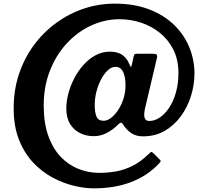

<svg xmlns="http://www.w3.org/2000/svg" viewBox="-20 -815 1145 1054"><path d="M669 -346Q669 -307.5 657.6 -272.5Q646.3 -237.5 628.1 -210.4Q610 -183.3 589.1 -167.6Q568.3 -152 549 -152Q519.8 -152 509.9 -174.8Q500 -197.5 500 -240Q500 -275.2 509.4 -311.9Q518.8 -348.5 534.9 -379.2Q551 -410 571.5 -429Q592 -448 614 -448Q631.8 -448 642.5 -438.2Q653.3 -428.5 659.1 -412.7Q665 -397 667 -379.5Q669 -362 669 -346ZM852 83.5Q860.3 74.5 861.9 71Q863.5 67.5 854.8 58.8L824.3 28.2Q812.3 16.2 808 19.7Q803.8 23.2 792.3 34.2Q750 74.7 705.9 96.4Q661.8 118 616.5 126Q571.3 134 525 134Q465.5 134 410.6 112.2Q355.8 90.5 312.9 45.4Q270 0.2 245 -69.8Q220 -139.8 220 -236Q220 -340 253.9 -426.6Q287.8 -513.2 346.4 -576.6Q405 -640 480 -674.7Q555 -709.5 637 -709.5Q696.8 -709.5 754.1 -690.6Q811.5 -671.7 857.9 -634.4Q904.3 -597 931.9 -542Q959.5 -487 959.5 -415Q959.5 -355.5 945.6 -306.9Q931.8 -258.2 908.5 -223.4Q885.3 -188.5 857.1 -169.8Q829 -151 800.5 -151Q785.5 -151 779.1 -158.9Q772.8 -166.8 771.9 -178Q771 -189.3 772.8 -199.6Q774.5 -210 775 -215L840.8 -493.8Q844.8 -510.3 840.1 -515.1Q835.5 -520 817.3 -520H736.3Q723.8 -520 719.9 -517.8Q716 -515.5 713.8 -505.5L705.3 -466.5Q701 -446.3 698.4 -447.5Q695.8 -448.8 687.8 -467.5Q675 -497.8 649.8 -514.6Q624.5 -531.5 583 -531.5Q541.5 -531.5 505 -511.9Q468.5 -492.2 438.9 -459.4Q409.3 -426.5 388 -385.7Q366.8 -345 355.4 -302Q344 -259 344 -220Q344 -168 365 -134.1Q386 -100.2 420.3 -83.9Q454.5 -67.5 494 -67.5Q531.5 -67.5 564 -84Q596.5 -100.5 624.3 -127.5Q641 -144 646.3 -141.4Q651.5 -138.7 660.8 -124.2Q676.5 -100.5 701.9 -83.5Q727.3 -66.5 766 -66.5Q832 -66.5 884.1 -96.6Q936.3 -126.7 972.8 -176.9Q1009.3 -227 1028.4 -288.1Q1047.5 -349.2 1047.5 -411Q1047.5 -487 1019 -556.1Q990.5 -625.3 934.9 -679Q879.3 -732.8 797.8 -763.9Q716.3 -795 610 -795Q522 -795 440 -767.5Q358 -740 288.1 -689Q218.2 -638 165.9 -567Q113.5 -496 84.2 -408.5Q55 -321 55 -221Q55 -121 84.5 -47.2Q114 26.5 162.4 77.8Q210.7 129 269.1 160Q327.5 191 386.3 205Q445 219 494 219Q610 219 699.8 184.5Q789.5 150 852 83.5Z"/></svg>

Font: Besley
Style: Regular
Weight: 400
Designer: Owen Earl
Foundry: indestructible type*
Version: Version 4.000